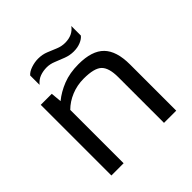

<svg xmlns="http://www.w3.org/2000/svg" viewBox="-170 -774 911 911"><g transform="rotate(-45 285.0 -319.0)"><path d="M360 -542Q334 -542 309 -551.5Q284 -561 261 -570.5Q238 -580 216 -580Q192 -580 171 -572.5Q150 -565 133 -545V-608Q145 -622 169 -630Q193 -638 216 -638Q244 -638 267.5 -628.5Q291 -619 313.5 -609.5Q336 -600 360 -600Q411 -600 437 -636V-572Q427 -559 406.5 -550.5Q386 -542 360 -542ZM70 0V-474H144L149 -420Q183 -448 228.5 -466Q274 -484 333 -484Q423 -484 464 -442Q505 -400 505 -310V0H423V-307Q423 -369 398 -393.5Q373 -418 302 -418Q258 -418 219 -402Q180 -386 152 -358V0Z"/></g></svg>

Font: Kanit Light
Style: Regular
Weight: 300
Designer: Katatrad Team
Foundry: CadsonDemak
Version: Version 2.000; ttfautohint (v1.8.3)